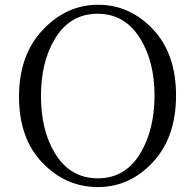

<svg xmlns="http://www.w3.org/2000/svg" viewBox="-20 -758 809 794"><path d="M58.6 -358.4Q58.6 -530.3 156.7 -634.3Q254.9 -738.3 385.7 -738.3Q516.6 -738.3 612.3 -637.2Q708 -536.1 708 -363.3Q708 -190.4 612.3 -87.4Q516.6 15.6 384.8 15.6Q252 15.6 155.3 -85Q58.6 -185.5 58.6 -358.4ZM149.4 -361.3Q149.4 -220.7 206.1 -126Q269.5 -20.5 384.8 -20.5Q499 -20.5 561.5 -126Q618.2 -221.7 619.1 -361.3Q619.1 -501 561.5 -595.7Q498 -701.2 383.8 -701.2Q268.6 -701.2 206.1 -595.7Q149.4 -501 149.4 -361.3Z"/></svg>

Font: GenEi Koburi Mincho v6
Style: Regular
Weight: 400
Designer: o_tamon (Modified)
Foundry: o_tamon / Adobe Systems Incorporated
Version: Version 6.1